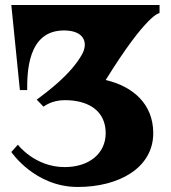

<svg xmlns="http://www.w3.org/2000/svg" viewBox="-20 -720 679 763"><path d="M25 -116C25 -116 118 23 289 23C453 23 589 -53 589 -191C589 -307 508 -377 400 -402C565 -668 614 -668 614 -668V-700H25L59 -362H88C88 -428 88 -599 234 -599C316 -599 331 -549 306 -504C261 -423 166 -354 126 -324L153 -296C153 -296 184 -322 237 -322C339 -322 400 -274 400 -191C400 -109 333 -56 237 -56C118 -56 51 -145 51 -145Z"/></svg>

Font: Ouroboros
Style: Regular
Weight: 400
Designer: Ariel Martín Pérez
Foundry: Velvetyne Type Foundry
Version: Version 2.001;hotconv 1.0.109;makeotfexe 2.5.65596